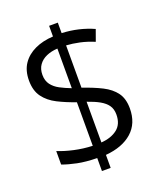

<svg xmlns="http://www.w3.org/2000/svg" viewBox="-148 -858 869 1015"><g transform="rotate(-20 286.5 -350.5)"><path d="M249 -15Q186 -16 139.5 -25.5Q93 -35 58 -48V-124Q97 -108 147 -97Q197 -86 249 -84V-329Q194 -348 148.5 -371Q103 -394 76.5 -430Q50 -466 50 -523Q50 -579 75.5 -616.5Q101 -654 146 -675Q191 -696 249 -699V-759H298V-700Q346 -698 390.5 -687.5Q435 -677 475 -659L452 -595Q412 -612 372.5 -620.5Q333 -629 298 -631V-393Q360 -372 405.5 -349Q451 -326 476 -292Q501 -258 501 -203Q501 -119 447 -71Q393 -23 298 -15V58H249ZM298 -85Q354 -89 388.5 -116Q423 -143 423 -197Q423 -228 408.5 -248.5Q394 -269 366.5 -284.5Q339 -300 298 -314ZM249 -631Q214 -629 186.5 -617Q159 -605 143 -582.5Q127 -560 127 -527Q127 -494 143.5 -472Q160 -450 187.5 -435.5Q215 -421 249 -408Z"/></g></svg>

Font: Noto Sans Hebrew Thin
Style: Regular
Weight: 400
Version: Version 3.001